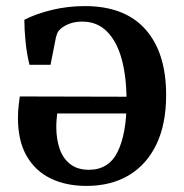

<svg xmlns="http://www.w3.org/2000/svg" viewBox="-20 -601 604 631"><path d="M264 10Q197 10 146.5 -14.5Q96 -39 67.5 -88.5Q39 -138 39 -213Q39 -236 41.5 -256Q44 -276 45 -284L449 -283L447 -228H168Q167 -219 166 -207.5Q165 -196 165 -184Q165 -144 176 -112Q187 -80 211 -61.5Q235 -43 272 -43Q338 -43 367 -103Q396 -163 396 -266Q396 -348 380 -406.5Q364 -465 331.5 -497.5Q299 -530 251 -530Q227 -530 209.5 -523.5Q192 -517 180 -507Q171 -499 168.5 -492.5Q166 -486 164 -479L146 -388H77Q68 -423 64 -464Q60 -505 60 -536Q99 -556 151 -568.5Q203 -581 259 -581Q390 -581 458 -504.5Q526 -428 526 -289Q526 -193 494 -126.5Q462 -60 403.5 -25Q345 10 264 10Z"/></svg>

Font: Yrsa SemiBold
Style: Regular
Weight: 600
Version: Version 2.004